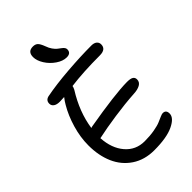

<svg xmlns="http://www.w3.org/2000/svg" viewBox="-303 -1121 1266 1266"><g transform="rotate(-45 330.0 -488.0)"><path d="M374 -804.2Q338.9 -804.2 301.8 -829.6Q264.6 -855 241.2 -892.3Q217.8 -929.7 217.8 -962.9Q217.8 -1013.2 266.1 -1013.2Q288.1 -1013.2 300.5 -1001.7Q313 -990.2 326.2 -955.1Q334 -932.1 346.2 -915Q358.4 -897.9 369.6 -888.9Q380.9 -879.9 391.1 -872.6Q401.4 -865.2 407.7 -857.4Q414.1 -849.6 414.1 -839.8Q414.1 -804.2 374 -804.2ZM160.2 -272Q158.2 -271 153.8 -271Q159.7 -171.4 211.9 -110.6Q264.2 -49.8 346.2 -49.8Q396 -49.8 437 -57.1Q478 -64.5 498.5 -73.5Q519 -82.5 536.1 -89.8Q553.2 -97.2 561 -97.2Q591.8 -97.2 591.8 -63Q591.8 -23.4 528.8 6.8Q465.8 37.1 349.1 37.1Q259.8 37.1 194.3 -6.3Q128.9 -49.8 96.4 -123.8Q64 -197.8 64 -293Q64 -368.7 87.2 -447.5Q110.4 -526.4 147 -587.9Q158.7 -608.9 176.8 -631.8Q148.4 -629.9 134.8 -629.9Q106.4 -629.9 91.3 -640.9Q76.2 -651.9 76.2 -669.9Q76.2 -700.2 106.9 -708Q199.7 -726.1 322 -735.6Q444.3 -745.1 543.9 -745.1Q568.4 -745.1 581.8 -733.9Q595.2 -722.7 595.2 -705.1Q595.2 -659.2 537.1 -659.2Q383.3 -659.2 267.1 -644Q265.6 -632.8 257.8 -618.2Q178.2 -491.2 159.2 -360.8Q162.1 -361.8 169.9 -363.8Q426.8 -408.2 540 -409.2Q571.8 -409.2 585.4 -400.6Q599.1 -392.1 599.1 -374Q599.1 -348.6 575.9 -335.9Q552.7 -323.2 516.1 -321.8Q429.2 -316.4 328.9 -301.8Q228.5 -287.1 160.2 -272Z"/></g></svg>

Font: Shantell Sans Irregular
Style: Regular
Weight: 400
Designer: Stephen Nixon, Anya Danilova, Shantell Martin
Foundry: Arrow Type
Version: Version 1.006;[9816181b4]